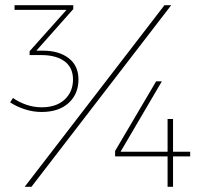

<svg xmlns="http://www.w3.org/2000/svg" viewBox="-20 -719 768 739"><path d="M145 -524Q207 -524 244.5 -495Q282 -466 282 -413Q282 -357 244 -322.5Q206 -288 140 -288Q107 -288 75 -298.5Q43 -309 19 -325L30 -342Q52 -326 81 -316Q110 -306 140 -306Q197 -306 229 -336Q261 -366 261 -413Q261 -459 228.5 -483Q196 -507 139 -507H94V-522L236 -681H36V-699H262V-684L120 -524ZM613 -699H639L101 0H75ZM581 -406H603L444 -135H625V-261H646V-135H712V-117H646V0H625V-117H423V-138Z"/></svg>

Font: Alexandria Thin
Style: Regular
Weight: 250
Designer: Mohamed Gaber
Foundry: Kief Type Foundry
Version: Version 5.100